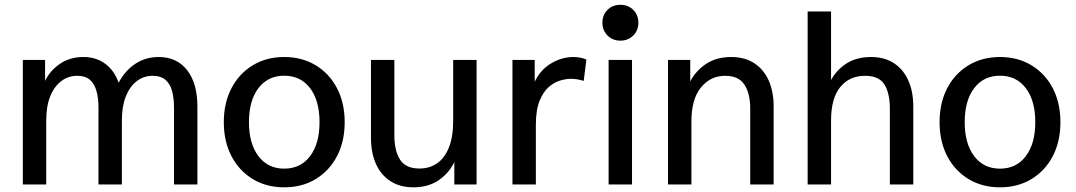

<svg xmlns="http://www.w3.org/2000/svg" viewBox="-20 -781 4555 813"><path d="M76.7 0V-527.3H170.9V-438.5Q190.9 -481 233.2 -510.3Q275.4 -539.6 333.5 -539.6Q386.7 -539.6 425.3 -511.2Q463.9 -482.9 482.4 -430.7Q508.8 -481 552.2 -510.3Q595.7 -539.6 651.9 -539.6Q728.5 -539.6 772.2 -484.1Q815.9 -428.7 815.9 -329.1V0H716.8V-325.2Q716.8 -365.7 708.5 -396Q700.2 -426.3 680.4 -443.1Q660.6 -460 626.5 -460Q588.4 -460 558.8 -437.3Q529.3 -414.6 512.7 -372.6Q496.1 -330.6 496.1 -271.5V0H397V-325.2Q397 -365.7 388.4 -396Q379.9 -426.3 360.6 -443.1Q341.3 -460 307.1 -460Q269 -460 239.3 -437.5Q209.5 -415 192.6 -373Q175.8 -331.1 175.8 -271.5V0Z M1183.6 12.2Q1107.9 12.2 1050 -22.9Q992.2 -58.1 960 -120.1Q927.7 -182.1 927.7 -263.7Q927.7 -345.2 960 -407.2Q992.2 -469.2 1050 -504.4Q1107.9 -539.6 1183.6 -539.6Q1259.3 -539.6 1317.1 -504.4Q1375 -469.2 1407.2 -407.2Q1439.5 -345.2 1439.5 -263.7Q1439.5 -182.1 1407.2 -120.1Q1375 -58.1 1317.1 -22.9Q1259.3 12.2 1183.6 12.2ZM1183.6 -66.9Q1252.9 -66.9 1293 -119.9Q1333 -172.9 1333 -263.7Q1333 -355 1293 -407.7Q1252.9 -460.4 1183.6 -460.4Q1114.3 -460.4 1074.2 -407.7Q1034.2 -355 1034.2 -263.7Q1034.2 -172.9 1074.2 -119.9Q1114.3 -66.9 1183.6 -66.9Z M1730.5 12.2Q1673.8 12.2 1633.5 -13.7Q1593.3 -39.6 1572 -86.7Q1550.8 -133.8 1550.8 -198.2V-527.3H1649.9V-207.5Q1649.9 -143.1 1673.8 -105.2Q1697.8 -67.4 1756.3 -67.4Q1798.3 -67.4 1830.3 -89.1Q1862.3 -110.8 1880.6 -155.8Q1898.9 -200.7 1898.9 -269.5V-527.3H1998V0H1903.8V-124L1907.2 -102.5Q1885.7 -52.2 1840.6 -20Q1795.4 12.2 1730.5 12.2Z M2149.9 0V-527.3H2244.1V-413.6L2240.7 -427.2Q2264.6 -482.9 2311.3 -511.2Q2357.9 -539.6 2407.7 -539.6Q2421.9 -539.6 2436 -537.1Q2450.2 -534.7 2462.9 -528.8L2451.7 -438.5Q2423.8 -447.3 2396.5 -447.3Q2377.9 -447.3 2352.8 -440.2Q2327.6 -433.1 2304.2 -413.1Q2280.8 -393.1 2264.9 -354.2Q2249 -315.4 2249 -252.4V0Z M2557.1 0V-527.3H2656.2V0ZM2606.9 -608.9Q2574.2 -608.9 2552.5 -630.6Q2530.8 -652.3 2530.8 -684.6Q2530.8 -717.8 2552.5 -739.3Q2574.2 -760.7 2606.9 -760.7Q2639.6 -760.7 2661.4 -739.3Q2683.1 -717.8 2683.1 -684.6Q2683.1 -652.3 2661.4 -630.6Q2639.6 -608.9 2606.9 -608.9Z M2808.6 0V-527.3H2902.8V-407.7L2899.4 -429.2Q2921.4 -476.6 2966.3 -508.1Q3011.2 -539.6 3075.7 -539.6Q3133.3 -539.6 3173.3 -513.7Q3213.4 -487.8 3234.6 -440.9Q3255.9 -394 3255.9 -329.1V0H3156.7V-321.8Q3156.7 -384.8 3132.3 -422.4Q3107.9 -460 3050.8 -460Q2988.3 -460 2948 -410.6Q2907.7 -361.3 2907.7 -266.6V0Z M3399.9 0V-732.4H3499V-403.3L3490.7 -424.8Q3512.2 -475.6 3557.4 -507.6Q3602.5 -539.6 3668 -539.6Q3725.1 -539.6 3764.9 -513.7Q3804.7 -487.8 3825.9 -440.9Q3847.2 -394 3847.2 -329.1V0H3748V-319.8Q3748 -386.2 3725.1 -423.1Q3702.1 -460 3642.6 -460Q3577.1 -460 3538.1 -412.6Q3499 -365.2 3499 -270.5V0Z M4214.4 12.2Q4138.7 12.2 4080.8 -22.9Q4022.9 -58.1 3990.7 -120.1Q3958.5 -182.1 3958.5 -263.7Q3958.5 -345.2 3990.7 -407.2Q4022.9 -469.2 4080.8 -504.4Q4138.7 -539.6 4214.4 -539.6Q4290 -539.6 4347.9 -504.4Q4405.8 -469.2 4438 -407.2Q4470.2 -345.2 4470.2 -263.7Q4470.2 -182.1 4438 -120.1Q4405.8 -58.1 4347.9 -22.9Q4290 12.2 4214.4 12.2ZM4214.4 -66.9Q4283.7 -66.9 4323.7 -119.9Q4363.8 -172.9 4363.8 -263.7Q4363.8 -355 4323.7 -407.7Q4283.7 -460.4 4214.4 -460.4Q4145 -460.4 4105 -407.7Q4064.9 -355 4064.9 -263.7Q4064.9 -172.9 4105 -119.9Q4145 -66.9 4214.4 -66.9Z"/></svg>

Font: Schibsted Grotesk Medium
Style: Regular
Weight: 500
Designer: Bakken & Baeck AS, Henrik Kongsvoll
Foundry: Schibsted ASA
Version: Version 1.100;gftools[0.9.25]